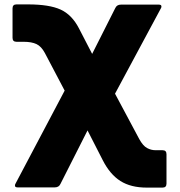

<svg xmlns="http://www.w3.org/2000/svg" viewBox="-20 -568 820 873"><path d="M447 160 378 25 255 268Q248 284 229 284H60Q48 284 48 276Q48 271 50 268L274 -156L184 -327Q168 -357 146 -367.5Q124 -378 87 -378H55Q37 -378 37 -396V-530Q37 -548 55 -548H107Q204 -548 255.5 -524.5Q307 -501 339 -439L399 -323L504 -531Q511 -547 530 -547H702Q714 -547 714 -539Q714 -534 712 -531L503 -142L613 64Q630 95 648.5 105Q667 115 687 115H719Q737 115 737 133V267Q737 285 719 285H647Q575 285 527.5 255Q480 225 447 160Z"/></svg>

Font: LINE Seed JP_TTF ExtraBold
Style: Regular
Weight: 800
Designer: LY Corporation & Fontrix & Fontworks
Version: Version 1.015